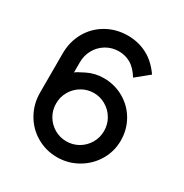

<svg xmlns="http://www.w3.org/2000/svg" viewBox="-163 -802 915 957"><g transform="rotate(30 294.0 -324.0)"><path d="M296.9 27.3Q232.4 27.3 178.5 -4.2Q124.5 -35.6 93.8 -90.1Q63 -144.5 63 -210V-434.6Q63 -502.4 93.8 -557.1Q124.5 -611.8 179.4 -643.3Q234.4 -674.8 301.8 -674.8Q360.8 -674.8 411.4 -648.9Q461.9 -623 501.5 -566.4L427.2 -505.9Q399.9 -549.8 368.7 -567.1Q337.4 -584.5 301.8 -584.5Q261.7 -584.5 229 -564.9Q196.3 -545.4 177.7 -512.2Q159.2 -479 159.2 -440.4V-380.9Q164.1 -387.2 208.7 -409.2Q253.4 -431.2 302.7 -431.2Q366.7 -431.2 419.2 -400.6Q471.7 -370.1 501.5 -317.9Q531.2 -265.6 531.2 -203.1Q531.2 -140.6 499.5 -87.6Q467.8 -34.7 413.6 -3.7Q359.4 27.3 296.9 27.3ZM296.9 -64.5Q334.5 -64.5 366 -82.8Q397.5 -101.1 416.3 -133.1Q435.1 -165 435.1 -203.1Q435.1 -241.2 416.3 -273.2Q397.5 -305.2 365.7 -323.7Q334 -342.3 297.4 -342.3Q260.3 -342.3 228.5 -323.7Q196.8 -305.2 178 -273.2Q159.2 -241.2 159.2 -203.1Q159.2 -165 177.7 -133.3Q196.3 -101.6 228 -83Q259.8 -64.5 296.9 -64.5Z"/></g></svg>

Font: Potro Sans Bangla
Style: Bold
Weight: 700
Designer: Jayed Ahsan Saad
Foundry: Codepotro
Version: Potro Sans Bangla;Version 0.996;CodepotroFonts;